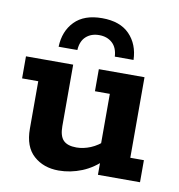

<svg xmlns="http://www.w3.org/2000/svg" viewBox="-72 -661 688 737"><g transform="rotate(10 272.5 -292.5)"><path d="M204 10Q145 10 106.5 -24.5Q68 -59 68 -129V-314H5V-400H189V-160Q189 -122 205 -105.5Q221 -89 256 -89Q283 -89 311 -100.5Q339 -112 365 -137L347 -103V-314H289V-400H467V-86H520V0H356V-63L377 -65Q339 -26 294.5 -8Q250 10 204 10ZM122 -458Q124 -519 161 -557Q198 -595 268 -595Q338 -595 375 -557Q412 -519 414 -458H341Q339 -493 319 -511Q299 -529 268 -529Q237 -529 217 -511Q197 -493 195 -458Z"/></g></svg>

Font: Rokkitt
Style: Bold
Weight: 700
Designer: Vernon Adams
Foundry: Vernon Adams
Version: Version 3.103